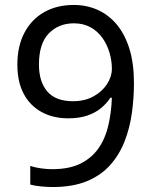

<svg xmlns="http://www.w3.org/2000/svg" viewBox="-20 -744 612 774"><path d="M520 -409Q520 -348 511.5 -287.5Q503 -227 482 -173.5Q461 -120 424 -78.5Q387 -37 330 -13.5Q273 10 192 10Q172 10 145.5 7.5Q119 5 102 0V-75Q120 -69 144 -65.5Q168 -62 190 -62Q260 -62 305.5 -85Q351 -108 378 -147.5Q405 -187 417 -239.5Q429 -292 431 -350H425Q410 -327 387 -308Q364 -289 331.5 -278Q299 -267 255 -267Q194 -267 147.5 -292.5Q101 -318 75.5 -366Q50 -414 50 -483Q50 -558 78.5 -612Q107 -666 158 -695Q209 -724 278 -724Q329 -724 373 -704.5Q417 -685 450 -646Q483 -607 501.5 -548Q520 -489 520 -409ZM278 -650Q216 -650 176.5 -609Q137 -568 137 -484Q137 -415 170.5 -375.5Q204 -336 274 -336Q322 -336 357 -355.5Q392 -375 411.5 -405Q431 -435 431 -467Q431 -499 421.5 -531.5Q412 -564 393 -591Q374 -618 345 -634Q316 -650 278 -650Z"/></svg>

Font: lguzrati85
Style: Book
Weight: 400
Designer: Jelle Bosma - Monotype Design Team, Universal Thirst
Foundry: Monotype Imaging Inc.
Version: Version 2.106